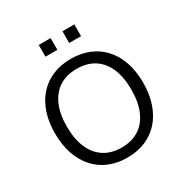

<svg xmlns="http://www.w3.org/2000/svg" viewBox="-201 -1051 1169 1218"><g transform="rotate(-30 383.5 -441.5)"><path d="M383.5 8.9Q309.6 8.9 250.1 -16.3Q190.5 -41.5 148.4 -89Q106.2 -136.5 83.6 -203.2Q60.9 -269.9 60.9 -353Q60.9 -436.5 83.3 -503Q105.7 -569.5 147.8 -616.5Q189.9 -663.5 249.5 -688.7Q309.1 -713.9 383.5 -713.9Q457.8 -713.9 517.4 -689Q577 -664 619.4 -617Q661.7 -570 684.1 -503.5Q706.6 -437 706.6 -354Q706.6 -270.5 683.9 -203.5Q661.2 -136.5 619.1 -89Q577 -41.5 517.4 -16.3Q457.8 8.9 383.5 8.9ZM383.5 -64.5Q458.5 -64.5 511.2 -98.5Q563.8 -132.4 591.8 -197.1Q619.7 -261.8 619.7 -353Q619.7 -444.7 592 -508.9Q564.3 -573 511.7 -606.8Q459.1 -640.5 383.5 -640.5Q309.4 -640.5 256.5 -606.8Q203.6 -573 175.7 -508.6Q147.7 -444.1 147.7 -353Q147.7 -262.3 175.7 -197.6Q203.6 -133 256.5 -98.7Q309.4 -64.5 383.5 -64.5ZM426 -805.9V-891.7H512.8V-805.9ZM252.3 -805.9V-891.7H339.2V-805.9Z"/></g></svg>

Font: Nunito Sans 12pt ExtraLight
Style: Regular
Weight: 200
Designer: Vernon Adams
Foundry: Vernon Adams
Version: Version 3.101;gftools[0.9.27]